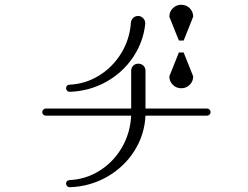

<svg xmlns="http://www.w3.org/2000/svg" viewBox="-20 -800 1040 805"><path d="M257 -30Q257 -37 261.5 -41Q266 -45 272 -45Q339 -48 397 -84Q455 -120 490.5 -180.5Q526 -241 530 -315H172Q166 -315 161.5 -319.5Q157 -324 157 -330Q157 -336 161.5 -340.5Q166 -345 172 -345H530V-503Q530 -516 538.5 -524.5Q547 -533 560 -533Q573 -533 581.5 -524.5Q590 -516 590 -503V-345H848Q854 -345 858.5 -340.5Q863 -336 863 -330Q863 -324 858.5 -319.5Q854 -315 848 -315H590Q586 -235 543.5 -167.5Q501 -100 429.5 -59Q358 -18 272 -15Q266 -15 261.5 -19.5Q257 -24 257 -30ZM257 -430Q257 -437 261.5 -441Q266 -445 272 -445Q338 -448 395 -483Q452 -518 488 -576.5Q524 -635 529 -706Q530 -717 538.5 -725Q547 -733 559 -733Q571 -733 580 -724Q589 -715 589 -702V-700Q581 -624 537.5 -559.5Q494 -495 424.5 -456.5Q355 -418 272 -415Q266 -415 261.5 -419.5Q257 -424 257 -430ZM740 -780Q761 -780 775.5 -765.5Q790 -751 790 -730L750 -630H730L690 -730Q690 -751 704.5 -765.5Q719 -780 740 -780ZM690 -480 730 -580H750L790 -480Q790 -459 775.5 -444.5Q761 -430 740 -430Q719 -430 704.5 -444.5Q690 -459 690 -480Z"/></svg>

Font: GL-CurulMinamoto Light
Style: Regular
Weight: 300
Designer: Eunice (kana); Ryoko NISHIZUKA 西塚涼子 (ideographs); Frank Grießhammer (Latin, Greek & Cyrillic); Wenlong ZHANG
Foundry: Gutenberg Labo; Adobe
Version: Version 1.002